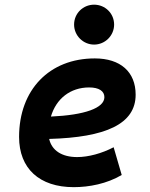

<svg xmlns="http://www.w3.org/2000/svg" viewBox="-20 -771 626 801"><path d="M301.8 -115.7C237.8 -115.7 195.8 -143.6 185.1 -191.4C420.9 -197.8 545.9 -253.4 545.9 -376C545.9 -471.2 482.4 -527.3 375.5 -527.3C186 -527.3 59.6 -396.5 59.6 -199.7C59.6 -67.9 144.5 9.8 287.6 9.8C352.1 9.8 425.8 -4.4 487.8 -41L454.1 -156.7C404.8 -130.9 348.6 -115.7 301.8 -115.7ZM372.6 -585C418.5 -585 456.1 -622.6 456.1 -668.5C456.1 -715.3 418.5 -751.5 372.6 -751.5C326.7 -751.5 289.1 -715.3 289.1 -668.5C289.1 -622.6 326.7 -585 372.6 -585ZM192.4 -284.7C214.4 -359.4 273.4 -406.2 352.1 -406.2C392.6 -406.2 415.5 -391.1 415.5 -365.7C415.5 -320.3 333.5 -291 192.4 -284.7Z"/></svg>

Font: Cascadia Mono NF
Style: Bold Italic
Weight: 700
Italic angle: -10°
Monospace: yes
Designer: Aaron Bell
Foundry: Saja Typeworks
Version: Version 2404.023